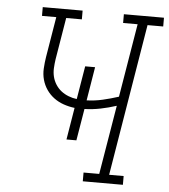

<svg xmlns="http://www.w3.org/2000/svg" viewBox="-53 -783 730 830"><g transform="rotate(5 312.5 -367.5)"><path d="M337 0V-38H405L455 -338Q421 -327 386.5 -320Q352 -313 317 -312L294 -174H251L274 -313Q249 -316 226 -324Q203 -332 184 -346Q165 -360 151.5 -379.5Q138 -399 131.5 -422.5Q125 -446 126.5 -471.5Q128 -497 132 -522L161 -697H99V-735H272V-697H204L174 -516Q171 -496 170 -476.5Q169 -457 173.5 -439Q178 -421 188 -405.5Q198 -390 212 -379Q226 -368 244 -361Q262 -354 280 -352L304 -496H347L323 -350Q358 -351 392.5 -359Q427 -367 461 -378L514 -697H451V-735H625V-697H557L448 -38H511V0Z"/></g></svg>

Font: Iosevka Curly Slab XLtEx
Style: Italic
Weight: 200
Width: 7
Italic angle: -9°
Monospace: yes
Designer: Belleve Invis
Foundry: Belleve Invis
Version: Version 11.1.0; ttfautohint (v1.8.3)